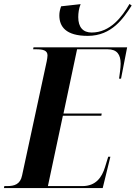

<svg xmlns="http://www.w3.org/2000/svg" viewBox="-52 -954 688 974"><path d="M393 -772C516 -772 575 -863 616 -926L605 -934C567 -868 507 -789 413 -789C369 -789 345 -816 345 -867C345 -888 348 -911 357 -933L258 -922C252 -905 249 -891 249 -876C249 -819 282 -772 393 -772ZM-32 0H469L508 -159H497L481 -107C465 -54 434 -10 366 -10H191L267 -367H462L464 -378H270L339 -704H494C542 -704 560 -677 560 -631C560 -611 555 -575 552 -555H562L593 -714H118L116 -704H132C167 -704 189 -698 189 -673C189 -665 187 -654 185 -643L60 -64C51 -19 21 -10 -16 -10H-30Z"/></svg>

Font: Noto Serif Display Condensed
Style: Bold Italic
Weight: 700
Width: 3
Italic angle: -12°
Designer: Monotype Design Team
Foundry: Monotype Imaging Inc.
Version: Version 2.009